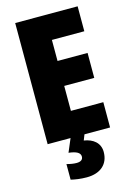

<svg xmlns="http://www.w3.org/2000/svg" viewBox="-140 -784 755 1093"><g transform="rotate(-15 237.5 -237.0)"><path d="M361 125C361 71 321 41 268 33L281 0H432V-149H241V-296H418V-443H241V-567H432V-714H64V0H199L166 78C210 83 234 95 234 118C234 137 220 146 196 146C179 146 160 143 138 137V229C163 235 194 240 231 240C314 240 361 195 361 125Z"/></g></svg>

Font: Noto Sans Condensed Black
Style: Regular
Weight: 900
Width: 3
Designer: Monotype Design Team
Foundry: Monotype Imaging Inc.
Version: Version 2.013